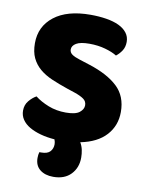

<svg xmlns="http://www.w3.org/2000/svg" viewBox="-91 -690 733 956"><g transform="rotate(10 275.5 -211.5)"><path d="M251 -124Q300 -124 320 -140Q340 -156 340 -176Q340 -196 324 -207.5Q308 -219 279 -229L237 -243Q193 -258 157 -273.5Q121 -289 95 -311Q69 -333 54.5 -363.5Q40 -394 40 -438Q40 -523 105.5 -574Q171 -625 289 -625Q332 -625 369 -619Q406 -613 432.5 -600.5Q459 -588 474 -568.5Q489 -549 489 -523Q489 -497 477 -478.5Q465 -460 448 -447Q426 -461 389 -471.5Q352 -482 308 -482Q263 -482 242 -469.5Q221 -457 221 -438Q221 -423 234 -413.5Q247 -404 273 -396L326 -379Q420 -349 470.5 -301.5Q521 -254 521 -174Q521 -105 477 -56.5Q433 -8 348 9Q358 26 362 45Q366 64 366 84Q366 135 334 168.5Q302 202 245 202Q203 202 177.5 181.5Q152 161 152 123Q152 106 156 93H166Q197 93 210.5 78Q224 63 224 41Q224 30 219 17Q180 14 147.5 5Q115 -4 91 -18Q67 -32 53.5 -52Q40 -72 40 -97Q40 -126 57 -146.5Q74 -167 94 -178Q122 -156 162.5 -140Q203 -124 251 -124Z"/></g></svg>

Font: Baloo Bhaina 2 ExtraBold
Style: Regular
Weight: 800
Designer: Yesha Goshar, Manish Minz, Shuchita Grover and Ek Type
Foundry: Ek Type
Version: Version 1.640;hotconv 1.0.111;makeotfexe 2.5.65597; ttfautoh